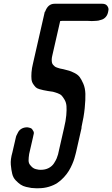

<svg xmlns="http://www.w3.org/2000/svg" viewBox="-20 -814 597 1021"><path d="M310 -703Q309 -703 305.5 -702.5Q302 -702 300 -702Q286 -639 258 -518Q255 -506 255 -496.5Q255 -487 256.5 -480.5Q258 -474 263 -468.5Q268 -463 272 -460Q276 -457 285 -454Q294 -451 299.5 -449.5Q305 -448 317 -446Q337 -441 347.5 -438Q358 -435 376 -426Q394 -417 403.5 -404.5Q413 -392 423 -369Q433 -346 434 -315.5Q435 -285 430.5 -239Q426 -193 413 -136H414V-135L385 -7Q383 -2 382 5Q379 16 375.5 28.5Q372 41 364 59.5Q356 78 346 94.5Q336 111 320 128.5Q304 146 285.5 158.5Q267 171 240.5 179Q214 187 185 187H170Q158 187 147 185.5Q136 184 119 180Q102 176 89.5 167.5Q77 159 63.5 145Q50 131 45 110.5Q40 90 37.5 62Q35 34 46 -4L64 -82Q65 -88 68 -94.5Q71 -101 77 -112Q83 -123 95.5 -130Q108 -137 125 -137Q126 -137 129 -136.5Q132 -136 139.5 -134Q147 -132 150.5 -127.5Q154 -123 158 -115.5Q162 -108 158 -96L155 -82L135 5Q132 25 132 39Q132 53 139.5 62.5Q147 72 154 77.5Q161 83 171 85.5Q181 88 186 88.5Q191 89 195 89H197Q221 89 239 79.5Q257 70 267 54.5Q277 39 281.5 28Q286 17 289 6L290 1L321 -135Q330 -172 332.5 -201.5Q335 -231 333.5 -250Q332 -269 323.5 -283.5Q315 -298 308 -305.5Q301 -313 286 -318.5Q271 -324 262 -326Q253 -328 235 -330Q219 -333 211 -334.5Q203 -336 189.5 -340Q176 -344 170 -350Q164 -356 156.5 -367Q149 -378 147.5 -392.5Q146 -407 147.5 -429Q149 -451 156 -479L218 -751L220 -752Q235 -794 270 -794H305H317H321H331H489H524Q542 -794 550 -783Q558 -772 557 -762L555 -751Q552 -735 543 -724.5Q534 -714 522.5 -710Q511 -706 503.5 -704.5Q496 -703 490 -703H488L468 -702L447 -703Z"/></svg>

Font: Soda Fountain
Style: RegularOblique
Weight: 400
Version: Version 1.0